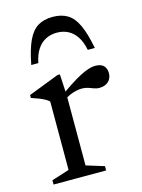

<svg xmlns="http://www.w3.org/2000/svg" viewBox="-105 -737 589 799"><g transform="rotate(-15 189.0 -337.5)"><path d="M319 -432.5Q344.5 -432.5 356 -420.5Q367.5 -408.5 367.5 -389Q367.5 -366.5 353 -352.8Q338.5 -339 313 -339Q302 -339 291 -343.2Q280 -347.5 267.8 -351.5Q255.5 -355.5 241 -355.5Q229.5 -355.5 215.5 -352.2Q201.5 -349 188 -343Q174.5 -337 164.5 -329L153.5 -346.5Q183 -368.5 207.8 -384.5Q232.5 -400.5 253 -411.2Q273.5 -422 290 -427.2Q306.5 -432.5 319 -432.5ZM174 -344.5V-42.5L251.5 -18.5V0H25V-18.5L101 -42.5V-337Q94.5 -344 84.2 -349.5Q74 -355 59.8 -360.8Q45.5 -366.5 27 -372.5V-385L158.5 -436H169ZM201 -607Q174.5 -607 153 -596Q131.5 -585 116.5 -562.5Q101.5 -540 94.5 -504.5H64Q76.5 -569.5 94 -606.5Q111.5 -643.5 137.2 -659.2Q163 -675 201 -675Q239 -675 265 -659.2Q291 -643.5 308.2 -606.5Q325.5 -569.5 338 -504.5H307.5Q300.5 -540 285.5 -562.5Q270.5 -585 249.2 -596Q228 -607 201 -607Z"/></g></svg>

Font: Newsreader Text
Style: Regular
Weight: 400
Designer: Hugues Gentile
Foundry: Production Type
Version: Version 1.001